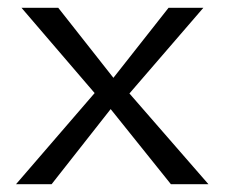

<svg xmlns="http://www.w3.org/2000/svg" viewBox="-20 -471 579 491"><path d="M21 0H112L263 -192L417 0H513L311 -232L500 -451H411L270 -272L129 -451H35L222 -233Z"/></svg>

Font: Charger Sport
Style: Nrw
Weight: 400
Designer: Jasper
Foundry: Cannot Into Space Fonts
Version: Version 1.1